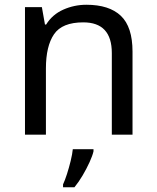

<svg xmlns="http://www.w3.org/2000/svg" viewBox="-20 -566 658 807"><path d="M343 -546Q439 -546 488 -499.5Q537 -453 537 -349V0H450V-343Q450 -472 330 -472Q241 -472 207 -422Q173 -372 173 -278V0H85V-536H156L169 -463H174Q200 -505 246 -525.5Q292 -546 343 -546ZM373 70Q369 88 356.5 115.5Q344 143 327.5 171Q311 199 293 221H245V209Q253 192 261.5 165.5Q270 139 277 110.5Q284 82 286 61H373Z"/></svg>

Font: Noto Sans Tamil Supplement
Style: Regular
Weight: 400
Designer: Ek Type
Foundry: Ek Type
Version: Version 2.001; ttfautohint (v1.8.4.7-5d5b)